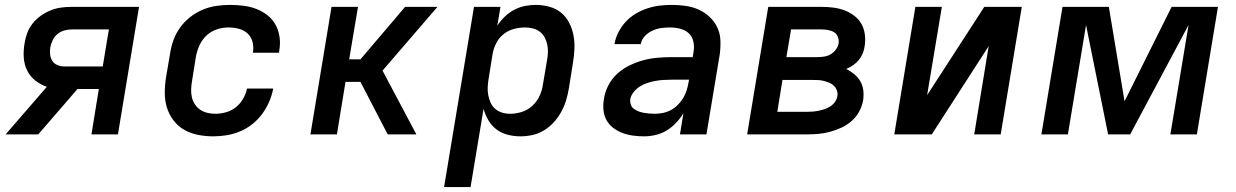

<svg xmlns="http://www.w3.org/2000/svg" viewBox="-20 -548 5040 783"><path d="M136 0H3L171 -194Q145 -203 124 -219.5Q103 -236 91 -260Q79 -284 77 -312.5Q75 -341 80 -370Q83 -391 90.5 -412Q98 -433 112.5 -451.5Q127 -470 146 -483.5Q165 -497 186 -505.5Q207 -514 228.5 -517Q250 -520 271 -520H547L461 0H353L383 -185H296ZM243 -277H399L424 -428H272Q257 -428 241.5 -423.5Q226 -419 214 -409Q202 -399 195 -384.5Q188 -370 185 -355Q183 -340 184.5 -325.5Q186 -311 193.5 -299.5Q201 -288 214.5 -282.5Q228 -277 243 -277Z M850 8Q818 8 787.5 2Q757 -4 731.5 -18.5Q706 -33 688 -56.5Q670 -80 661 -108.5Q652 -137 652 -168.5Q652 -200 657 -232L674 -332Q678 -359 688 -386Q698 -413 715.5 -437Q733 -461 757 -479.5Q781 -498 808 -509Q835 -520 863 -524Q891 -528 918 -528Q946 -528 973.5 -524.5Q1001 -521 1025.5 -511.5Q1050 -502 1070.5 -486Q1091 -470 1103.5 -447.5Q1116 -425 1120 -397.5Q1124 -370 1119 -343L1118 -333H1011L1012 -338Q1015 -360 1009 -380Q1003 -400 988 -413Q973 -426 952.5 -431Q932 -436 911 -436Q887 -436 863.5 -428Q840 -420 822 -403Q804 -386 793.5 -363Q783 -340 779 -317L763 -217Q760 -200 759.5 -183.5Q759 -167 762.5 -151.5Q766 -136 775 -122.5Q784 -109 796.5 -100.5Q809 -92 825 -88Q841 -84 858 -84Q879 -84 901 -90Q923 -96 941 -110Q959 -124 971 -144.5Q983 -165 987 -186V-187H1094V-186Q1089 -159 1077.5 -132.5Q1066 -106 1048.5 -82.5Q1031 -59 1008 -41Q985 -23 958.5 -12Q932 -1 904.5 3.5Q877 8 850 8Z M1246 0 1332 -520H1440L1404 -306H1450L1632 -520H1764L1540 -260L1678 0H1561L1450 -214H1389L1354 0Z M1791 215 1913 -520H2021L2008 -443Q2021 -463 2038.5 -480Q2056 -497 2077 -508Q2098 -519 2120 -523.5Q2142 -528 2164 -528Q2193 -528 2220.5 -520.5Q2248 -513 2268.5 -496Q2289 -479 2301.5 -454.5Q2314 -430 2319 -402.5Q2324 -375 2322.5 -346Q2321 -317 2316 -288L2300 -188Q2296 -164 2289 -140Q2282 -116 2269.5 -93Q2257 -70 2239.5 -50.5Q2222 -31 2199.5 -17Q2177 -3 2152 2.5Q2127 8 2103 8Q2076 8 2050.5 1.5Q2025 -5 2005 -20Q1985 -35 1972 -57Q1959 -79 1952 -104L1899 215ZM2061 -84Q2084 -84 2108 -91.5Q2132 -99 2151 -116.5Q2170 -134 2180.5 -157Q2191 -180 2194 -203L2211 -303Q2214 -319 2214.5 -335.5Q2215 -352 2211.5 -367.5Q2208 -383 2200.5 -396.5Q2193 -410 2181 -419Q2169 -428 2153.5 -432Q2138 -436 2121 -436Q2099 -436 2076 -430Q2053 -424 2034 -409Q2015 -394 2004 -372.5Q1993 -351 1989 -329L1973 -229Q1970 -212 1969 -194.5Q1968 -177 1971 -161Q1974 -145 1980.5 -130Q1987 -115 1999 -104.5Q2011 -94 2027 -89Q2043 -84 2061 -84Z M2607 8Q2584 8 2561.5 5Q2539 2 2519 -5.5Q2499 -13 2481.5 -26Q2464 -39 2453.5 -58Q2443 -77 2441 -99.5Q2439 -122 2443 -145Q2447 -173 2461 -200Q2475 -227 2497.5 -247.5Q2520 -268 2548 -281.5Q2576 -295 2604 -302.5Q2632 -310 2661 -312.5Q2690 -315 2718 -315H2805L2809 -340Q2812 -361 2807 -381Q2802 -401 2787.5 -413.5Q2773 -426 2753 -431Q2733 -436 2712 -436Q2694 -436 2676 -433.5Q2658 -431 2640.5 -423Q2623 -415 2609.5 -400.5Q2596 -386 2593 -368H2486Q2490 -393 2502 -416.5Q2514 -440 2532 -459.5Q2550 -479 2573 -492.5Q2596 -506 2620.5 -514Q2645 -522 2670 -525Q2695 -528 2719 -528Q2748 -528 2776.5 -524Q2805 -520 2830 -508.5Q2855 -497 2874.5 -478.5Q2894 -460 2905.5 -435.5Q2917 -411 2918 -382.5Q2919 -354 2915 -325L2861 0H2753L2767 -86Q2754 -65 2736.5 -46.5Q2719 -28 2698 -15.5Q2677 -3 2653.5 2.5Q2630 8 2607 8ZM2651 -84Q2667 -84 2684 -87.5Q2701 -91 2716.5 -99.5Q2732 -108 2744.5 -120.5Q2757 -133 2766 -148Q2775 -163 2780 -179Q2785 -195 2788 -212L2790 -223H2718Q2702 -223 2685.5 -222Q2669 -221 2653 -218Q2637 -215 2621 -210Q2605 -205 2590.5 -196Q2576 -187 2564.5 -173Q2553 -159 2550 -143Q2549 -132 2552.5 -121.5Q2556 -111 2564.5 -104.5Q2573 -98 2583.5 -94Q2594 -90 2605 -88Q2616 -86 2627.5 -85Q2639 -84 2651 -84Z M3271 0H3027L3113 -520H3330Q3355 -520 3378.5 -517Q3402 -514 3423.5 -506Q3445 -498 3463.5 -484Q3482 -470 3493 -450.5Q3504 -431 3507 -407Q3510 -383 3506 -359Q3504 -344 3498 -329.5Q3492 -315 3482 -303Q3472 -291 3459 -282Q3446 -273 3431 -267Q3448 -258 3463 -246Q3478 -234 3488 -217.5Q3498 -201 3500.5 -180.5Q3503 -160 3500 -139Q3496 -116 3484 -93.5Q3472 -71 3453 -54.5Q3434 -38 3411.5 -27.5Q3389 -17 3365 -10.5Q3341 -4 3317.5 -2Q3294 0 3271 0ZM3187 -315H3311Q3325 -315 3339.5 -317Q3354 -319 3366.5 -326Q3379 -333 3388.5 -345.5Q3398 -358 3400 -371Q3402 -385 3397 -397.5Q3392 -410 3381.5 -416.5Q3371 -423 3357.5 -425.5Q3344 -428 3331 -428H3206ZM3150 -92H3271Q3283 -92 3295 -93Q3307 -94 3319 -96.5Q3331 -99 3343 -103Q3355 -107 3366.5 -114.5Q3378 -122 3385.5 -133Q3393 -144 3395 -156Q3397 -168 3393 -179Q3389 -190 3381 -198Q3373 -206 3362 -210.5Q3351 -215 3339.5 -218Q3328 -221 3316 -221.5Q3304 -222 3292 -222H3171Z M3627 0 3713 -520H3821L3761 -160L3994 -520H4147L4061 0H3953L4012 -360L3780 0Z M4227 0 4313 -520H4502L4566 -135L4758 -520H4947L4861 0H4753L4827 -446L4589 0H4499L4409 -446L4335 0Z"/></svg>

Font: Iosevka Aile Semibold Oblique
Style: Regular
Weight: 600
Italic angle: -9°
Designer: Belleve Invis
Foundry: Belleve Invis
Version: Version 31.1.0; ttfautohint (v1.8.4)